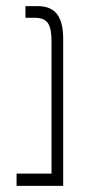

<svg xmlns="http://www.w3.org/2000/svg" viewBox="-20 -606 294 626"><path d="M34 0H186V-479C186 -551 161 -586 103 -586H63V-548H93C136 -548 148 -526 148 -469V-40H34Z"/></svg>

Font: Noto Sans Hebrew ExtraCondensed ExtraLight
Style: Regular
Weight: 200
Width: 2
Designer: Monotype Design Team
Foundry: Monotype Imaging Inc.
Version: Version 2.004